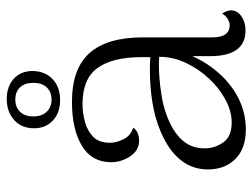

<svg xmlns="http://www.w3.org/2000/svg" viewBox="-112 -644 766 583"><g transform="rotate(-90 271.5 -352.0)"><path d="M471 10Q432 10 412.5 -17Q393 -44 393 -97V-204L409 -194Q390 -132 353.5 -85.5Q317 -39 270 -14Q223 11 171 11Q112 11 80.5 -21Q49 -53 49 -104Q49 -143 68.5 -174Q88 -205 124.5 -227.5Q161 -250 211 -264Q254 -275 301.5 -278.5Q349 -282 390 -279V-305Q390 -394 357 -439.5Q324 -485 247 -485Q221 -485 193.5 -477.5Q166 -470 148 -452.5Q130 -435 130 -401Q130 -382 141 -360Q152 -338 176 -331Q168 -320 157 -316.5Q146 -313 137 -313Q107 -313 89 -340Q71 -367 71 -398Q71 -457 121 -487Q171 -517 254 -517Q355 -517 402.5 -463.5Q450 -410 450 -302V-91Q450 -38 487 -38Q496 -38 506 -44Q516 -50 522 -61Q527 -54 529.5 -47Q532 -40 532 -34Q532 -15 514 -2.5Q496 10 471 10ZM195 -32Q228 -33 262 -51.5Q296 -70 325 -101Q354 -132 372.5 -171Q391 -210 391 -252Q367 -254 335.5 -252Q304 -250 274 -245Q244 -240 221 -232Q170 -215 141.5 -186Q113 -157 113 -114Q113 -83 131.5 -57Q150 -31 195 -32ZM263 -715Q301 -715 324.5 -693.5Q348 -672 348 -636Q347 -598 323 -575.5Q299 -553 259 -553Q221 -553 197.5 -575Q174 -597 174 -632Q174 -670 199 -692.5Q224 -715 263 -715ZM261 -689Q238 -689 224 -674.5Q210 -660 210 -634Q210 -609 224 -594Q238 -579 261 -579Q285 -579 298.5 -594Q312 -609 312 -634Q312 -660 298.5 -674.5Q285 -689 261 -689Z"/></g></svg>

Font: Arima Thin Light
Style: Regular
Weight: 300
Version: Version 1.100